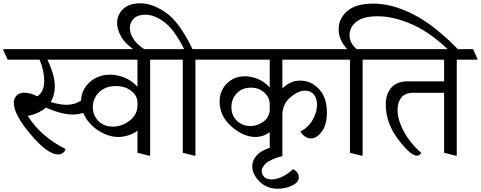

<svg xmlns="http://www.w3.org/2000/svg" viewBox="-47 -953 2970 1186"><path d="M633.8 -491.7Q677.2 -491.7 721.4 -473.9Q765.6 -456.1 802.2 -417.5V-584.5H246.1Q265.6 -543 278.6 -501Q291.5 -459 291.5 -418Q291.5 -393.1 285.6 -369.4Q279.8 -345.7 266.1 -323.2Q290.5 -314.9 316.7 -310.3Q342.8 -305.7 363.3 -305.7Q390.1 -305.7 412.8 -312.5Q435.5 -319.3 453.6 -332.5Q456.5 -400.4 507.6 -446Q558.6 -491.7 633.8 -491.7ZM649.9 -170.9Q706.5 -170.9 754.4 -208.3Q802.2 -245.6 802.2 -301.8V-318.4Q802.2 -362.3 763.7 -391.8Q725.1 -421.4 668.9 -421.4Q605 -421.4 565.7 -383.8Q526.4 -346.2 526.4 -291.5Q526.4 -240.7 560.5 -205.8Q594.7 -170.9 649.9 -170.9ZM-24.4 -649.4H981.4L1008.8 -588.9L1005.9 -584.5H880.4V5.9L876 9.3L802.2 -9.3V-145Q771.5 -124 740.7 -115.5Q710 -106.9 684.6 -106.9Q619.6 -106.9 556.6 -149.4Q493.7 -191.9 467.3 -255.9Q453.1 -251 437 -248.3Q420.9 -245.6 403.3 -245.6Q363.8 -245.6 320.3 -257.8Q276.9 -270 237.3 -288.6Q217.8 -271.5 190.2 -258.3Q162.6 -245.1 124 -236.8Q169.4 -168 226.3 -119.1Q283.2 -70.3 357.9 -32.2Q354.5 -17.1 340.8 -8.1Q327.1 1 312 1Q247.1 1 142.6 -122.3Q38.1 -245.6 38.1 -318.8Q38.1 -344.2 54.9 -362.3Q71.8 -380.4 104 -380.4Q120.1 -380.4 140.9 -375Q161.6 -369.6 184.1 -357.9Q206.1 -374 216.1 -397.7Q226.1 -421.4 226.1 -455.1Q226.1 -483.9 219 -517.3Q211.9 -550.8 197.3 -584.5H0L-27.3 -645Z M1155.8 9.3 1082 -9.3V-584.5H981.4L954.1 -645L957 -649.4H1090.8Q1028.8 -771.5 967.5 -816.9Q906.2 -862.3 850.6 -862.3Q803.7 -862.3 779.3 -838.1Q754.9 -814 754.9 -779.8Q754.9 -742.2 784.2 -702.6Q813.5 -663.1 872.6 -633.3L796.4 -634.3Q726.1 -681.6 701.2 -726.8Q676.3 -772 676.3 -809.6Q676.3 -862.3 713.6 -897.5Q751 -932.6 820.8 -932.6Q895 -932.6 978.5 -874.5Q1062 -816.4 1142.1 -649.4H1261.2L1288.6 -588.9L1285.6 -584.5H1160.2V5.9Z M1619.1 -308.6Q1619.1 -349.6 1586.4 -380.6Q1553.7 -411.6 1502.4 -411.6Q1448.2 -411.6 1415.3 -376.5Q1382.3 -341.3 1382.3 -291.5Q1382.3 -240.2 1415.8 -207.5Q1449.2 -174.8 1498.5 -174.8Q1545.4 -174.8 1582.3 -203.4Q1619.1 -231.9 1619.1 -277.3ZM1697.3 -584.5V-406.7Q1720.7 -429.7 1747.8 -442.4Q1774.9 -455.1 1807.6 -455.1Q1874 -455.1 1923.1 -403.3Q1972.2 -351.6 1972.2 -258.3Q1972.2 -181.6 1940.4 -139.6Q1908.7 -97.7 1874 -97.7Q1855 -97.7 1837.2 -109.6Q1819.3 -121.6 1808.1 -140.1Q1858.4 -166.5 1884.8 -213.1Q1911.1 -259.8 1911.1 -305.7Q1911.1 -347.2 1891.1 -370.1Q1871.1 -393.1 1838.9 -393.1Q1793.9 -393.1 1745.6 -350.8Q1697.3 -308.6 1697.3 -242.2V5.9L1692.9 9.3L1619.1 -9.3V-136.2Q1596.2 -120.1 1574.5 -113.5Q1552.7 -106.9 1531.7 -106.9Q1456.5 -106.9 1383.1 -171.4Q1309.6 -235.8 1309.6 -325.7Q1309.6 -392.1 1354.2 -437Q1398.9 -481.9 1467.3 -481.9Q1501.5 -481.9 1542.2 -466.8Q1583 -451.7 1619.1 -413.1V-584.5H1261.2L1233.9 -645L1236.8 -649.4H2014.2L2041.5 -588.9L2038.6 -584.5Z M1697.3 5.4V10.7Q1623.5 30.8 1596.4 55.7Q1569.3 80.6 1569.3 103.5Q1569.3 121.1 1583.5 138.2Q1597.7 155.3 1629.9 155.3Q1664.6 155.3 1702.6 135.3Q1740.7 115.2 1762.7 92.3Q1775.9 96.7 1787.4 111.1Q1798.8 125.5 1798.8 142.1Q1798.8 173.8 1756.6 193.4Q1714.4 212.9 1670.4 212.9Q1600.1 212.9 1555.7 168Q1511.2 123 1511.2 73.2Q1511.2 35.2 1542.2 3.2Q1573.2 -28.8 1644 -47.9Z M2796.9 -632.8 2750 -619.6Q2620.1 -748 2503.2 -800.3Q2386.2 -852.5 2286.6 -852.5Q2196.8 -852.5 2154.5 -818.8Q2112.3 -785.2 2112.3 -735.8Q2112.3 -709.5 2123.8 -688.2Q2135.3 -667 2156.7 -649.4H2293.9L2321.3 -588.9L2318.4 -584.5H2192.9V5.9L2188.5 9.3L2114.7 -9.3V-584.5H2014.2L1986.8 -645L1989.7 -649.4H2097.2Q2072.3 -677.2 2058.6 -707.3Q2044.9 -737.3 2044.9 -772.5Q2044.9 -837.9 2097.4 -884.3Q2149.9 -930.7 2258.8 -930.7Q2379.4 -930.7 2513.4 -860.6Q2647.5 -790.5 2796.9 -632.8Z M2774.4 -584.5V5.9L2770 9.3L2696.3 -9.3V-379.9H2507.8Q2453.6 -379.9 2431.2 -349.4Q2408.7 -318.8 2408.7 -275.4Q2408.7 -212.9 2447.8 -140.4Q2486.8 -67.9 2554.2 -9.8Q2550.8 -0.5 2543.5 4.2Q2536.1 8.8 2528.3 8.8Q2489.3 8.8 2412.6 -92.3Q2335.9 -193.4 2335.9 -307.1Q2335.9 -372.6 2370.4 -411.6Q2404.8 -450.7 2472.7 -450.7H2696.3V-584.5H2293.9L2266.6 -645L2269.5 -649.4H2875.5L2902.8 -588.9L2899.9 -584.5Z"/></svg>

Font: Sitara
Style: Regular
Weight: 400
Designer: Neelakash Kshetrimayum
Foundry: Neelakash Kshetrimayum
Version: Version 1.000;PS Version 1.000;PS 1.0;hotconv 1.;hotconv 1.0